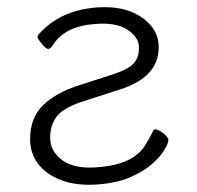

<svg xmlns="http://www.w3.org/2000/svg" viewBox="-20 -501 550 536"><path d="M314 -251 215 -219Q158 -201 139 -176.5Q120 -152 120 -116Q120 -78 155 -53Q189 -29 251 -34Q349 -41 383 -92Q398 -115 407 -135Q408 -139 414 -140Q421 -140 436 -129Q450 -118 450 -110Q450 -101 439 -83Q428 -64 405.5 -44Q383 -24 345.5 -7Q308 10 250.5 14Q193 18 151 2Q109 -14 86 -44Q64 -74 64 -112Q64 -172 100 -207Q137 -243 201 -263L297 -294Q339 -308 353 -324Q368 -340 368 -368Q368 -397 336 -418Q304 -439 245 -434Q160 -428 127 -374Q121 -365 115 -364.5Q109 -364 99 -376Q87 -390 85 -396Q84 -400 89 -406Q146 -471 247 -480Q348 -488 399 -432Q423 -406 423 -369Q423 -285 314 -251Z"/></svg>

Font: ToneOZ-Pinyin-WenKai-Light
Style: Light
Weight: 300
Designer: Fontworks Inc.
Foundry: ToneOZ
Version: Version 0.240331